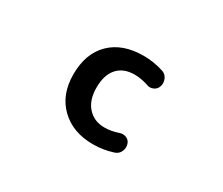

<svg xmlns="http://www.w3.org/2000/svg" viewBox="-97 -798 1194 1027"><g transform="rotate(30 500.0 -284.0)"><path d="M633.8 -133.8Q643.6 -137.7 653.3 -137.7Q664.1 -137.7 674.8 -133.8Q695.3 -125 701.2 -104.5Q704.1 -94.7 704.1 -85Q704.1 -72.3 698.2 -59.6Q688.5 -38.1 665 -30.3Q604.5 -10.7 542 -10.7Q417 -10.7 340.8 -84.5Q264.6 -158.2 264.6 -283.2Q264.6 -412.1 338.4 -484.4Q412.1 -556.6 542 -556.6Q603.5 -556.6 665 -537.1Q687.5 -530.3 698.2 -507.8Q704.1 -494.1 704.1 -480.5Q704.1 -471.7 701.2 -461.9Q695.3 -441.4 674.8 -431.6Q664.1 -426.8 652.3 -426.8Q643.6 -426.8 633.8 -430.7Q590.8 -445.3 549.8 -445.3Q482.4 -445.3 444.8 -403.8Q407.2 -362.3 407.2 -283.2Q407.2 -206.1 446.8 -162.6Q486.3 -119.1 549.8 -119.1Q591.8 -119.1 633.8 -133.8Z"/></g></svg>

Font: Gen Jyuu Gothic Monospace Bold
Style: Bold
Weight: 700
Designer: [Source Han Sans]
Ryoko NISHIZUKA  (kana & ideographs); Paul D. Hunt (Latin, Greek & Cyrillic); Wenlong ZHANG  (bopomofo
Version: Version 1.002.20150607